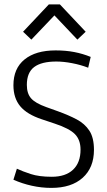

<svg xmlns="http://www.w3.org/2000/svg" viewBox="-20 -870 498 894"><path d="M219.2 4.9Q173.3 4.9 128.2 -5.1Q83 -15.1 42.5 -33.2L58.6 -84.5Q84.5 -72.3 123.3 -59.6Q162.1 -46.9 221.2 -46.9Q285.2 -46.9 320.1 -79.8Q355 -112.8 355 -173.3Q355 -218.8 328.9 -245.4Q302.7 -272 234.9 -294.4L174.8 -314.5Q105.5 -337.4 74 -375.5Q42.5 -413.6 42.5 -473.1Q42.5 -551.3 94.5 -593.3Q146.5 -635.3 238.8 -635.3Q286.1 -635.3 325.7 -627.7Q365.2 -620.1 402.3 -605L390.6 -554.7Q355 -568.4 315.4 -575.9Q275.9 -583.5 242.2 -583.5Q173.3 -583.5 139.2 -557.9Q105 -532.2 105 -474.6Q105 -434.6 124.8 -412.1Q144.5 -389.6 194.8 -371.6L250.5 -351.6Q299.3 -334 336.9 -314.2Q374.5 -294.4 396 -261.7Q417.5 -229 417.5 -172.4Q417.5 -89.4 365 -42.2Q312.5 4.9 219.2 4.9ZM126 -685.5 87.4 -722.2 207.5 -849.6H258.8L378.9 -722.2L340.3 -685.5L233.4 -798.3Z"/></svg>

Font: Anaheim
Style: Regular
Weight: 400
Designer: Vernon Adams
Foundry: Vernon Adams
Version: Version 2.001